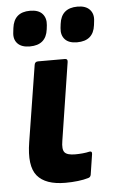

<svg xmlns="http://www.w3.org/2000/svg" viewBox="-52 -741 466 789"><g transform="rotate(-5 181.0 -346.5)"><path d="M186 12Q104 12 70 -29Q36 -70 52 -168L102 -482Q104 -495 117 -495H228Q240 -495 238 -482L188 -161Q182 -126 192.5 -113.5Q203 -101 236 -101Q251 -101 267 -102.5Q283 -104 295 -107Q307 -109 305 -96L292 -12Q290 -1 279 1Q263 6 238 9Q213 12 186 12ZM284 -559Q250 -559 234 -576.5Q218 -594 221 -623L223 -640Q231 -705 298 -705Q332 -705 348.5 -687Q365 -669 361 -640L359 -623Q351 -559 284 -559ZM89 -559Q55 -559 38.5 -576.5Q22 -594 26 -623L28 -640Q36 -705 102 -705Q137 -705 153 -687Q169 -669 166 -640L164 -623Q156 -559 89 -559Z"/></g></svg>

Font: Sofia Sans ExtraBold
Style: Italic
Weight: 800
Italic angle: -9°
Designer: Botio Nikoltchev, Ani Petrova
Foundry: lettersoup
Version: Version 4.100; ttfautohint (v1.8.4.7-5d5b)